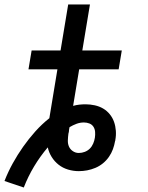

<svg xmlns="http://www.w3.org/2000/svg" viewBox="-42 -755 662 856"><path d="M64 81 -22 52Q-6 11 15 -27Q36 -65 61 -100.5Q86 -136 115 -168.5Q144 -201 178 -228L214 -446H85L99 -530H228L262 -735H359L325 -530H501L487 -446H311L284 -283Q298 -287 312 -288.5Q326 -290 339 -290Q360 -290 380.5 -285.5Q401 -281 418 -271Q435 -261 447.5 -245.5Q460 -230 466.5 -211.5Q473 -193 474.5 -172Q476 -151 472 -130Q472 -129 472 -128Q472 -127 471 -126Q468 -108 461.5 -90Q455 -72 443.5 -55.5Q432 -39 416.5 -26.5Q401 -14 383 -6.5Q365 1 346.5 4.5Q328 8 309 8Q285 8 261.5 1Q238 -6 219.5 -20.5Q201 -35 188.5 -55Q176 -75 171 -98Q137 -58 110 -13Q83 32 64 81ZM309 -73Q323 -73 336 -78Q349 -83 358.5 -92.5Q368 -102 373.5 -115Q379 -128 381 -141Q383 -154 382 -167Q381 -180 374.5 -190Q368 -200 356.5 -204.5Q345 -209 332 -209Q315 -209 299 -203Q283 -197 268 -188Q267 -183 266 -177.5Q265 -172 265 -167Q264 -165 264 -163Q264 -161 263 -159Q261 -144 260.5 -129Q260 -114 265.5 -101.5Q271 -89 283 -81Q295 -73 309 -73Z"/></svg>

Font: Iosevka Slab Medium Extended
Style: Italic
Weight: 500
Width: 7
Italic angle: -9°
Monospace: yes
Designer: Belleve Invis
Foundry: Belleve Invis
Version: Version 11.1.0; ttfautohint (v1.8.3)